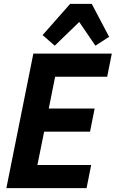

<svg xmlns="http://www.w3.org/2000/svg" viewBox="-20 -976 600 996"><path d="M13 0 153 -698H560L536 -578H266L233 -413H471L447 -293H209L174 -120H453L429 0ZM456 -956 546 -785 475 -739 391 -862 264 -739 201 -794 344 -956Z"/></svg>

Font: IBM Plex Sans Cond
Style: Bold Italic
Weight: 700
Width: 3
Italic angle: -11°
Designer: Mike Abbink, Paul van der Laan, Pieter van Rosmalen
Foundry: Bold Monday
Version: Version 1.3